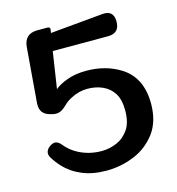

<svg xmlns="http://www.w3.org/2000/svg" viewBox="-116 -880 922 998"><g transform="rotate(-15 345.0 -381.0)"><path d="M336 18Q260 18 204 -6Q149 -29 110 -71Q86 -97 70 -124Q59 -142 64.5 -157.5Q70 -173 87 -184Q104 -195 118 -192Q132 -189 145 -173Q173 -138 213 -117Q270 -87 337 -87Q381 -87 421 -105Q458 -121 485 -160Q509 -198 509 -259Q509 -319 487 -353Q465 -387 428 -403Q392 -419 347 -419Q301 -419 256 -395Q234 -384 215 -365Q198 -348 181 -340.5Q164 -333 141 -338L130 -341Q71 -354 76 -415L100 -710Q106 -780 176 -780H230Q246 -780 243 -764L240 -748L523 -774Q585 -780 585 -718Q585 -655 523 -655H225L195 -458Q218 -478 261 -494Q306 -511 366 -511Q469 -511 547 -463Q648 -401 648 -259Q648 -165 603 -103Q555 -40 486 -12Q414 18 336 18Z"/></g></svg>

Font: MaokenZhuyuanTi
Style: Regular
Weight: 400
Designer: Fontworks Inc & LongZhuTi team: ZERO子、时光羊、荆南、频凡、刘鹏、Little White Dog、帆影Magmeta、奈白不弍、白日月球、ChaoTawei、雨三（排名不分先后）
Version: Version 1.000; 20230222